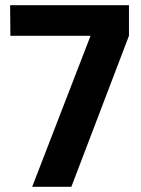

<svg xmlns="http://www.w3.org/2000/svg" viewBox="-20 -720 542 740"><path d="M19 -700 20 -582H329L104 0H255L477 -582V-700Z"/></svg>

Font: Arthouse Owned
Style: Bold
Weight: 700
Designer: Jeremy Tribby
Foundry: Tribby Type
Version: Version 1.000;PS 001.000;hotconv 1.0.88;makeotf.lib2.5.64775